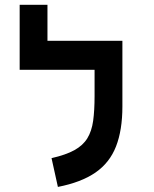

<svg xmlns="http://www.w3.org/2000/svg" viewBox="-20 -752 626 782"><path d="M478.5 -585.9V-318.4Q478.5 -222.2 452.6 -155.8Q426.8 -89.4 368.9 -49.3Q311 -9.3 215.8 9.3L189.9 -107.9Q248 -121.1 283 -140.4Q317.9 -159.7 335.7 -188.7Q353.5 -217.8 359.4 -260Q365.2 -302.2 365.2 -360.8V-467.8H60.1V-732.4H173.3V-585.9Z"/></svg>

Font: Cascadia Code SemiBold
Style: Regular
Weight: 600
Monospace: yes
Designer: Aaron Bell
Foundry: Saja Typeworks
Version: Version 2404.023; ttfautohint (v1.8.4)